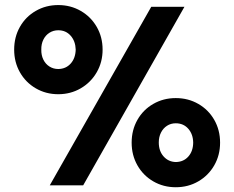

<svg xmlns="http://www.w3.org/2000/svg" viewBox="-20 -747 943 774"><path d="M37.1 -546.9Q37.1 -597.7 60.3 -638.7Q83.5 -679.7 124.3 -703.1Q165 -726.6 214.8 -726.6Q264.6 -726.6 305.4 -703.1Q346.2 -679.7 369.9 -638.7Q393.6 -597.7 393.6 -546.9Q393.6 -496.6 369.9 -455.6Q346.2 -414.6 305.4 -390.9Q264.6 -367.2 214.8 -367.2Q165 -367.2 124.3 -390.9Q83.5 -414.6 60.3 -455.6Q37.1 -496.6 37.1 -546.9ZM285.2 -546.9Q284.2 -581.1 264.9 -603Q245.6 -625 214.8 -625Q195.3 -625 179.4 -615Q163.6 -605 154.8 -587.2Q146 -569.3 146.5 -546.9Q146 -524.4 154.8 -506.6Q163.6 -488.8 179.4 -478.8Q195.3 -468.8 214.8 -468.8Q245.6 -469.2 264.9 -490.7Q284.2 -512.2 285.2 -546.9ZM589.8 -719.7H723.6L315.4 0H180.7ZM510.7 -171.9Q510.7 -222.7 533.9 -263.7Q557.1 -304.7 597.9 -328.1Q638.7 -351.6 688.5 -351.6Q738.8 -351.6 779.5 -328.1Q820.3 -304.7 843.8 -263.7Q867.2 -222.7 867.2 -171.9Q867.2 -121.6 843.8 -80.6Q820.3 -39.6 779.5 -15.9Q738.8 7.8 688.5 7.8Q638.7 7.8 597.9 -15.9Q557.1 -39.6 533.9 -80.6Q510.7 -121.6 510.7 -171.9ZM758.8 -171.9Q758.3 -206.1 739 -228Q719.7 -250 688.5 -250Q668.9 -250 653.3 -240Q637.7 -230 628.9 -212.4Q620.1 -194.8 620.1 -172.9Q620.1 -138.2 639.4 -116.5Q658.7 -94.7 688.5 -93.8Q719.7 -94.2 739 -115.7Q758.3 -137.2 758.8 -171.9Z"/></svg>

Font: Reddit Sans Chocolate ExtraBold
Style: Regular
Weight: 800
Designer: Stephen Hutchings
Foundry: Reddit
Version: Version 1.011